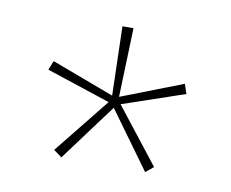

<svg xmlns="http://www.w3.org/2000/svg" viewBox="-46 -815 495 411"><g transform="rotate(10 201.5 -609.5)"><path d="M214 -759 209 -609 343 -661 350 -640 215 -594 309 -474 292 -460 202 -584 110 -460 92 -473 189 -594 50 -640 58 -660 194 -609 190 -759Z"/></g></svg>

Font: Noto Sans Georgian Condensed Thin
Style: Regular
Weight: 100
Width: 3
Designer: Monotype Design Team, Akaki Razmadze
Foundry: Google LLC
Version: Version 2.005; ttfautohint (v1.8.4.7-5d5b)